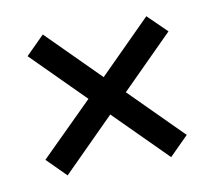

<svg xmlns="http://www.w3.org/2000/svg" viewBox="-47 -534 470 420"><g transform="rotate(-10 187.5 -324.5)"><path d="M344 -440 229 -325 344 -210 302 -168 187 -283 72 -168 30 -210 146 -325 31 -440 72 -481 187 -366 302 -481Z"/></g></svg>

Font: Khand
Style: Regular
Weight: 400
Designer: Devanagari: Sanchit Sawaria, Jyotish Sonowal; Latin: Satya Rajpurohit
Foundry: Indian Type Foundry
Version: Version 1.100;PS 1.0;hotconv 1.0.78;makeotf.lib2.5.61930; tt